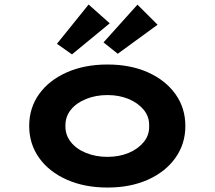

<svg xmlns="http://www.w3.org/2000/svg" viewBox="-20 -831 962 861"><path d="M461.8 10Q359.1 10 279.5 -25.3Q199.9 -60.6 155.4 -123.1Q110.9 -185.7 110.9 -265.9Q110.9 -347 155.4 -409.1Q199.9 -471.2 279.5 -506.5Q359.1 -541.7 461.8 -541.7Q565.1 -541.7 643.6 -506.5Q722.2 -471.2 766.7 -409.1Q811.2 -347 811.2 -265.9Q811.2 -185.7 766.7 -123.1Q722.2 -60.6 643.6 -25.3Q565.1 10 461.8 10ZM461.8 -127.6Q514.3 -127.6 556.6 -145.2Q598.9 -162.7 624.6 -194Q650.2 -225.4 648.8 -265.9Q650.2 -307.4 624.6 -338.5Q598.9 -369.6 556.6 -387.1Q514.3 -404.7 461.8 -404.7Q409.3 -404.7 365.9 -387.1Q322.5 -369.6 297.7 -338.8Q272.8 -308 273.3 -265.9Q272.8 -225.4 297.7 -194Q322.5 -162.7 365.9 -145.2Q409.3 -127.6 461.8 -127.6ZM508 -589.9 444.2 -640.9 596.4 -810.1 686.6 -720.1ZM302.7 -587.1 235.4 -634.6 377.3 -810.7 472.1 -726.4Z"/></svg>

Font: Lexend Tera
Style: Regular
Weight: 400
Designer: Bonnie Shaver-Troup, Thomas Jockin
Foundry: Lexend
Version: Version 1.007